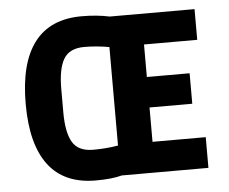

<svg xmlns="http://www.w3.org/2000/svg" viewBox="-51 -770 1003 841"><g transform="rotate(-5 450.0 -349.0)"><path d="M337 12Q199 12 129.5 -79Q60 -170 60 -349Q60 -528 129.5 -619Q199 -710 337 -710Q405 -710 460 -698H833V-563H599V-420H787V-286H599V-135H833V0H452Q409 12 337 12ZM447 -132V-565Q390 -575 337 -575Q272 -575 246.5 -532Q221 -489 221 -401V-297Q221 -209 246.5 -166Q272 -123 337 -123Q396 -123 447 -132Z"/></g></svg>

Font: iA Writer Duo S
Style: Bold
Weight: 700
Designer: Mike Abbink, Paul van der Laan, Pieter van Rosmalen, Oliver Reichenstein
Foundry: Bold Monday and Information Architects Inc.
Version: Version 2.000